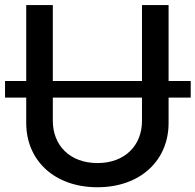

<svg xmlns="http://www.w3.org/2000/svg" viewBox="-38 -748 793 779"><path d="M735.8 -352.1V-419.4H646V-727.5H538.1V-419.4H176.3V-727.5H68.4V-419.4H-17.6V-352.1H68.4V-249C68.4 -97.2 182.6 11.7 357.4 11.7C531.7 11.7 646 -97.2 646 -249V-352.1ZM176.3 -257.8V-352.1H538.1V-257.8C538.1 -158.2 469.2 -86.4 357.4 -86.4C245.6 -86.4 176.3 -158.2 176.3 -257.8Z"/></svg>

Font: Inteeer Medium
Style: Regular
Weight: 500
Designer: Rasmus Andersson
Foundry: rsms
Version: Version 4.001;Glyphs 3.4 (3402)